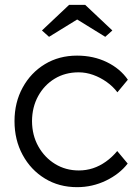

<svg xmlns="http://www.w3.org/2000/svg" viewBox="-20 -764 572 794"><path d="M298.7 10Q224 10 165.7 -25.7Q107.3 -61.3 73.7 -123.3Q40 -185.3 40 -263Q40 -340.3 73.7 -401.8Q107.3 -463.3 165.7 -498.7Q224 -534 298.7 -534Q366.3 -534 421.7 -507.2Q477 -480.3 508.7 -434.4L465.5 -382.3Q447.5 -406.3 421.3 -424.9Q395.1 -443.6 365.2 -454.3Q335.4 -464.9 305.3 -464.9Q249.6 -464.9 206.3 -438.7Q163.1 -412.5 137.9 -366.8Q112.7 -321.1 112.4 -263Q112.7 -204.6 138.6 -158.5Q164.4 -112.5 208 -85.8Q251.6 -59.1 306 -59.1Q336.4 -59.1 364.4 -68.2Q392.4 -77.4 417.9 -95.6Q443.5 -113.7 464.8 -139.4L508 -87.6Q474.6 -44.3 418.3 -17.1Q362 10 298.7 10ZM182.8 -611.7 153.5 -638 265.8 -743.9H332.3L444.6 -638L415.3 -611.7L286.7 -691.1H311.7Z"/></svg>

Font: Lexend Medium
Style: Regular
Weight: 500
Designer: Bonnie Shaver-Troup, Thomas Jockin
Foundry: Lexend
Version: Version 1.005